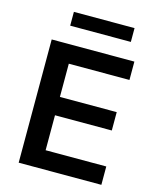

<svg xmlns="http://www.w3.org/2000/svg" viewBox="-129 -972 867 1061"><g transform="rotate(15 305.0 -442.0)"><path d="M81 0V-705H554V-600H207V-410H532V-305H207V-105H554V0ZM160 -805V-884H507V-805Z"/></g></svg>

Font: Nunito Sans 11pt
Style: Bold
Weight: 700
Version: Version 3.101;gftools[0.9.27]